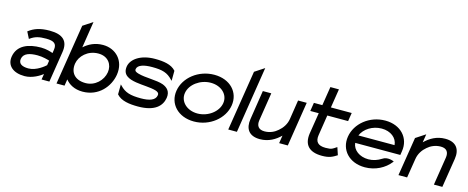

<svg xmlns="http://www.w3.org/2000/svg" viewBox="-36 -1217 4385 1800"><g transform="rotate(15 2156.5 -317.5)"><path d="M49 -135C35 -46 100 11 212 11C288 11 357 -34 384 -55L375 0H451L498 -298C516 -409 460 -462 331 -462C238 -462 181 -440 133 -404L129 -401L162 -336L167 -340C212 -372 250 -381 318 -381C395 -381 425 -359 415 -298L410 -266C394 -272 347 -288 294 -288C168 -288 67 -246 49 -135ZM137 -136C146 -193 207 -209 281 -209C333 -209 383 -194 398 -189L391 -143C380 -133 307 -68 228 -68C166 -68 130 -89 137 -136Z M520 0H598L608 -63C640 -23 694 11 774 11C931 11 1027 -108 1046 -226C1068 -368 972 -462 849 -462C771 -462 712 -431 666 -390L706 -646L613 -585ZM640 -226C652 -299 724 -373 828 -373C925 -373 970 -300 958 -226C945 -145 873 -74 781 -74C676 -74 626 -138 640 -226Z M1115 -325C1102 -241 1165 -215 1240 -203C1301 -193 1380 -193 1432 -178C1454 -171 1470 -161 1466 -138C1458 -89 1402 -70 1319 -70C1218 -70 1164 -85 1114 -139L1105 -148L1104 -51L1106 -49C1149 0 1229 11 1313 11C1477 11 1540 -57 1553 -136C1563 -201 1529 -232 1485 -250C1421 -274 1310 -267 1239 -288C1216 -295 1199 -302 1202 -323C1209 -365 1271 -381 1347 -381C1448 -381 1497 -366 1547 -312L1556 -303L1557 -400L1556 -402C1513 -451 1437 -462 1353 -462C1216 -462 1127 -399 1115 -325Z M1624 -226C1603 -95 1701 11 1855 11C2009 11 2139 -95 2160 -226C2181 -357 2084 -462 1930 -462C1776 -462 1645 -357 1624 -226ZM1706 -226C1720 -312 1815 -381 1917 -381C2019 -381 2092 -312 2078 -226C2064 -140 1970 -70 1868 -70C1766 -70 1692 -140 1706 -226Z M2187 0H2271L2373 -646L2280 -585Z M2363 -149C2348 -54 2388 11 2496 11C2580 11 2644 -28 2693 -76L2681 0H2765L2833 -432H2749L2720 -245C2712 -192 2681 -149 2646 -120C2616 -93 2572 -71 2519 -71C2459 -71 2438 -107 2446 -159L2489 -432H2407Z M2885 -367H2967L2934 -160C2919 -50 2973 11 3099 11C3171 11 3202 -8 3239 -31L3242 -33L3218 -105L3212 -102C3180 -81 3173 -70 3112 -70C3037 -70 3009 -104 3019 -168L3050 -367H3252L3265 -449H3063L3092 -632H3009L2980 -449H2898Z M3288 -226C3267 -95 3361 11 3514 11C3615 11 3705 -36 3759 -106L3763 -111L3758 -114C3758 -114 3698 -141 3651 -108C3615 -85 3573 -70 3527 -70C3441 -70 3376 -119 3369 -187H3807L3813 -225C3834 -356 3741 -462 3589 -462C3436 -462 3309 -357 3288 -226ZM3380 -262C3408 -330 3487 -381 3576 -381C3663 -381 3726 -331 3731 -262Z M3839 0H3923L3953 -187C3961 -240 3991 -283 4026 -312C4056 -339 4101 -361 4154 -361C4214 -361 4234 -325 4226 -273L4183 0H4265L4310 -283C4325 -378 4284 -443 4176 -443C4092 -443 4028 -404 3979 -356L3992 -437L3899 -376Z"/></g></svg>

Font: Charger Sport
Style: SeBdExtObl
Weight: 600
Designer: Jasper
Foundry: Cannot Into Space Fonts
Version: Version 1.1